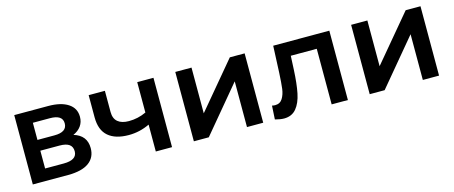

<svg xmlns="http://www.w3.org/2000/svg" viewBox="-39 -976 3373 1428"><g transform="rotate(-15 1648.0 -262.0)"><path d="M570 -150Q570 -78 516 -39Q462 0 356 0H84V-534H345Q443 -534 498 -498Q553 -462 553 -396Q553 -355 531.5 -325Q510 -295 471 -278Q570 -248 570 -150ZM203 -311H334Q431 -311 431 -378Q431 -443 334 -443H203ZM449 -158Q449 -193 425 -210.5Q401 -228 350 -228H203V-91H346Q449 -91 449 -158Z M1156 -534V0H1031V-207Q954 -170 870 -170Q767 -170 712 -217.5Q657 -265 657 -363V-534H782V-371Q782 -320 812 -295Q842 -270 897 -270Q967 -270 1031 -300V-534Z M1324 -534H1449V-182L1744 -534H1858V0H1733V-352L1439 0H1324Z M2510 -534V0H2385V-428H2185L2180 -322Q2175 -216 2160.5 -144.5Q2146 -73 2111.5 -31.5Q2077 10 2017 10Q1989 10 1948 -1L1954 -106Q1968 -103 1978 -103Q2016 -103 2035 -133.5Q2054 -164 2059.5 -206.5Q2065 -249 2069 -328L2078 -534Z M2678 -534H2803V-182L3098 -534H3212V0H3087V-352L2793 0H2678Z"/></g></svg>

Font: CMG Sans SemiBold
Style: Regular
Weight: 600
Designer: Julieta Ulanovsky
Foundry: Julieta Ulanovsky
Version: Version 7.200